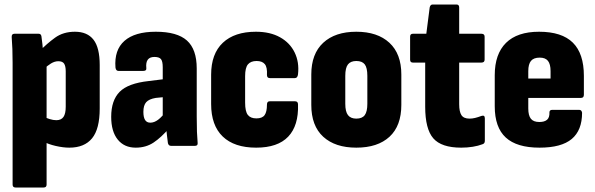

<svg xmlns="http://www.w3.org/2000/svg" viewBox="-20 -648 2644 853"><path d="M288 8Q261 8 228 0.5Q195 -7 171 -20L170 -132Q184 -124 200.5 -119Q217 -114 230 -114Q252 -114 262 -128.5Q272 -143 272 -174V-331Q272 -354 265 -365Q258 -376 239 -376Q223 -376 206.5 -366Q190 -356 174 -340L155 -420Q188 -454 224.5 -480.5Q261 -507 313 -507Q368 -507 395.5 -471.5Q423 -436 423 -359V-166Q423 -75 389 -33.5Q355 8 288 8ZM49 185Q36 185 36 172V-369Q36 -401 35 -430Q34 -459 32 -483Q31 -498 44 -498H152Q162 -498 164 -487Q166 -473 168.5 -451Q171 -429 172 -410L187 -362V172Q187 185 174 185Z M740 0Q729 0 726 -12Q724 -25 721.5 -48.5Q719 -72 717 -93L703 -122V-349Q703 -376 695 -385.5Q687 -395 666 -395Q625 -395 630 -346Q632 -333 617 -333H506Q495 -333 493 -348Q487 -426 533 -466.5Q579 -507 672 -507Q767 -507 810.5 -468Q854 -429 854 -344V-130Q854 -89 855 -62.5Q856 -36 858 -14Q860 0 846 0ZM583 8Q532 8 503 -28Q474 -64 474 -129Q474 -202 511.5 -240Q549 -278 641 -288L714 -297L713 -217L672 -213Q642 -208 629.5 -194Q617 -180 617 -151Q617 -127 624.5 -115Q632 -103 648 -103Q665 -103 682.5 -116Q700 -129 721 -158L733 -80Q696 -37 662 -14.5Q628 8 583 8Z M1118 8Q1021 8 969.5 -41.5Q918 -91 918 -186V-316Q918 -409 970 -458Q1022 -507 1117 -507Q1180 -507 1224 -482.5Q1268 -458 1289 -415Q1310 -372 1304 -318Q1302 -301 1290 -301H1179Q1166 -301 1166 -315Q1168 -349 1156.5 -363Q1145 -377 1120 -377Q1094 -377 1081.5 -362Q1069 -347 1069 -310V-192Q1069 -153 1081 -137.5Q1093 -122 1119 -122Q1145 -122 1155.5 -136.5Q1166 -151 1166 -183Q1166 -198 1178 -198H1291Q1304 -198 1304 -184Q1307 -90 1260.5 -41Q1214 8 1118 8Z M1563 8Q1469 8 1416 -40.5Q1363 -89 1363 -182V-317Q1363 -409 1416 -458Q1469 -507 1563 -507Q1657 -507 1710 -458Q1763 -409 1763 -317V-182Q1763 -89 1710.5 -40.5Q1658 8 1563 8ZM1563 -121Q1589 -121 1600.5 -136.5Q1612 -152 1612 -187V-311Q1612 -347 1600.5 -362Q1589 -377 1563 -377Q1538 -377 1526 -362Q1514 -347 1514 -311V-187Q1514 -152 1526 -136.5Q1538 -121 1563 -121Z M2029 8Q1941 8 1905 -33.5Q1869 -75 1869 -174V-370H1814Q1802 -370 1802 -383V-485Q1802 -498 1814 -498H1874L1889 -615Q1892 -628 1902 -628H2008Q2020 -628 2020 -615V-498H2119Q2133 -498 2133 -485V-383Q2133 -370 2119 -370H2020V-185Q2020 -152 2030 -136.5Q2040 -121 2066 -121Q2078 -121 2090.5 -124Q2103 -127 2119 -133Q2134 -138 2134 -122V-22Q2134 -10 2123 -7Q2105 0 2080.5 4Q2056 8 2029 8Z M2377 8Q2276 8 2227 -37Q2178 -82 2178 -176V-314Q2178 -408 2228 -457.5Q2278 -507 2375 -507Q2476 -507 2525 -458.5Q2574 -410 2574 -311V-227Q2574 -213 2561 -213H2327V-166Q2327 -135 2338.5 -120.5Q2350 -106 2376 -106Q2399 -106 2410.5 -116Q2422 -126 2421 -149Q2421 -160 2434 -160H2553Q2564 -160 2566 -147Q2566 -69 2520 -30.5Q2474 8 2377 8ZM2327 -299H2426V-332Q2426 -363 2414.5 -377.5Q2403 -392 2378 -392Q2351 -392 2339 -377.5Q2327 -363 2327 -332Z"/></svg>

Font: Sofia Sans Condensed Black
Style: Regular
Weight: 900
Designer: Botio Nikoltchev, Ani Petrova
Foundry: lettersoup
Version: Version 4.101